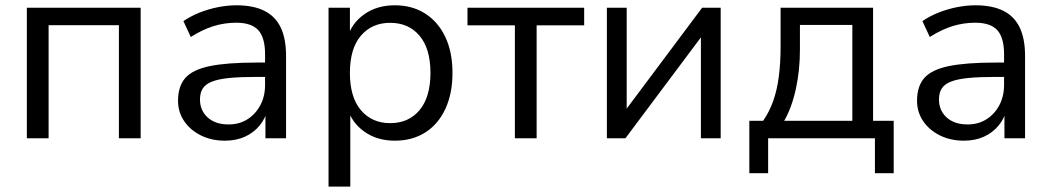

<svg xmlns="http://www.w3.org/2000/svg" viewBox="-20 -515 3915 715"><path d="M80 0V-486.3H503.8V0H422.8V-421.2H161V0Z M817.5 8.9Q767.7 8.9 728.1 -10.8Q688.4 -30.5 665.7 -64.1Q643 -97.8 643 -139.7Q643 -193.7 670.2 -224.7Q697.4 -255.6 761.2 -268.8Q825 -282 934.7 -282H980V-228.6H936.3Q874.9 -228.6 833.9 -224.6Q792.9 -220.5 768.9 -210.9Q744.9 -201.3 734.8 -185.1Q724.7 -168.9 724.7 -144.6Q724.7 -103.7 753.3 -77.6Q781.9 -51.6 831.3 -51.6Q871.2 -51.6 901.5 -70.8Q931.8 -90 949.4 -123.1Q967.1 -156.2 967.1 -198.7V-313.1Q967.1 -374.8 941.9 -402.6Q916.7 -430.4 859.4 -430.4Q816.3 -430.4 775.1 -417.7Q734 -404.9 690.5 -377.3L663 -436.3Q689 -454.3 721.9 -467.6Q754.7 -480.8 790.8 -488.1Q826.8 -495.3 860.2 -495.3Q923.2 -495.3 964.1 -474.9Q1005.1 -454.5 1025.2 -412.9Q1045.3 -371.3 1045.3 -306.1V0H968.5V-113H978.1Q969.5 -75.4 947.2 -48Q924.8 -20.7 892 -5.9Q859.1 8.9 817.5 8.9Z M1203.5 180V-486.3H1283.1V-371.2H1272.5Q1288.6 -428 1336.2 -461.6Q1383.7 -495.3 1450 -495.3Q1515 -495.3 1563.3 -464.6Q1611.5 -433.8 1638.2 -377.6Q1665 -321.3 1665 -243.4Q1665 -166.5 1638.5 -109.5Q1612 -52.5 1563.8 -21.8Q1515.5 8.9 1450 8.9Q1384.2 8.9 1336.9 -24.7Q1289.5 -58.4 1273 -113.8H1284.5V180ZM1433 -56.4Q1501.7 -56.4 1542.3 -104.8Q1583 -153.3 1583 -243.4Q1583 -334 1542.3 -382Q1501.7 -430 1433 -430Q1364.8 -430 1323.9 -382Q1283 -334 1283 -243.4Q1283 -153.3 1323.9 -104.8Q1364.8 -56.4 1433 -56.4Z M1897.4 0V-420.7H1720.9V-486.3H2155.4V-420.7H1978.4V0Z M2240 0V-486.3H2313.8V-77.1H2288.8L2594.8 -486.3H2663.8V0H2590.1V-409.7H2615.5L2309 0Z M2770.5 130V-65.1H2821.8Q2845.5 -99.3 2859.6 -139.6Q2873.8 -179.9 2880.3 -230.1Q2886.9 -280.4 2886.9 -342.6V-486.3H3231.3V-65.1H3308.1V130H3238.2V0H2840.5V130ZM2900.3 -65.1H3154.1V-422.2H2958.9V-329Q2958.9 -253.8 2943.8 -184.1Q2928.7 -114.5 2900.3 -65.1Z M3569.5 8.9Q3519.7 8.9 3480.1 -10.8Q3440.4 -30.5 3417.7 -64.1Q3395 -97.8 3395 -139.7Q3395 -193.7 3422.2 -224.7Q3449.4 -255.6 3513.2 -268.8Q3577 -282 3686.7 -282H3732V-228.6H3688.3Q3626.9 -228.6 3585.9 -224.6Q3544.9 -220.5 3520.9 -210.9Q3496.9 -201.3 3486.8 -185.1Q3476.7 -168.9 3476.7 -144.6Q3476.7 -103.7 3505.3 -77.6Q3533.9 -51.6 3583.3 -51.6Q3623.2 -51.6 3653.5 -70.8Q3683.8 -90 3701.4 -123.1Q3719.1 -156.2 3719.1 -198.7V-313.1Q3719.1 -374.8 3693.9 -402.6Q3668.7 -430.4 3611.4 -430.4Q3568.3 -430.4 3527.1 -417.7Q3486 -404.9 3442.5 -377.3L3415 -436.3Q3441 -454.3 3473.9 -467.6Q3506.7 -480.8 3542.8 -488.1Q3578.8 -495.3 3612.2 -495.3Q3675.2 -495.3 3716.1 -474.9Q3757.1 -454.5 3777.2 -412.9Q3797.3 -371.3 3797.3 -306.1V0H3720.5V-113H3730.1Q3721.5 -75.4 3699.2 -48Q3676.8 -20.7 3644 -5.9Q3611.1 8.9 3569.5 8.9Z"/></svg>

Font: Nunito Sans 12pt ExtraLight
Style: Regular
Weight: 200
Designer: Vernon Adams
Foundry: Vernon Adams
Version: Version 3.101;gftools[0.9.27]